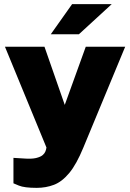

<svg xmlns="http://www.w3.org/2000/svg" viewBox="-20 -743 628 928"><path d="M157.5 165Q97.5 165 71.2 154Q45 143 45 143V20L94.5 23Q132.5 26 154.2 20.8Q176 15.5 186 6.8Q196 -2 199 -10Q202 -18 202.5 -20L204.5 -30L4 -517H195L293 -236L394.5 -517H585L383 -30Q349.5 51.5 314.5 93.5Q279.5 135.5 240.8 150.2Q202 165 157.5 165ZM328.5 -723H520L361.5 -577.5H225.5Z"/></svg>

Font: Public Sans Black
Style: Regular
Weight: 900
Designer: The Public Sans Project Authors: Dan O. Williams and USWDS (Libre Franklin designed by Pablo Impallari and Rodrigo Fuenz
Version: Version 1.007